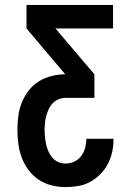

<svg xmlns="http://www.w3.org/2000/svg" viewBox="-20 -755 540 783"><path d="M247 8Q219 8 190.5 1Q162 -6 138 -22Q114 -38 96.5 -61.5Q79 -85 69 -111.5Q59 -138 55 -167Q51 -196 51 -225Q51 -253 54.5 -281Q58 -309 68.5 -335.5Q79 -362 96.5 -385Q114 -408 138 -423Q162 -438 190 -445Q218 -452 246 -452L88 -639V-735H441V-639H206L365 -452V-356H250Q235 -356 221 -351Q207 -346 196.5 -335.5Q186 -325 179.5 -311.5Q173 -298 169 -283.5Q165 -269 163.5 -254.5Q162 -240 162 -225Q162 -210 163.5 -195Q165 -180 168.5 -165Q172 -150 178 -136.5Q184 -123 194 -111.5Q204 -100 218 -94Q232 -88 247 -88Q266 -88 283 -96Q300 -104 311 -118.5Q322 -133 327 -151.5Q332 -170 332 -188V-189H443V-187Q443 -161 437.5 -135.5Q432 -110 420 -87Q408 -64 389.5 -45Q371 -26 348 -13.5Q325 -1 299 3.5Q273 8 247 8Z"/></svg>

Font: Iosevka Term Curly
Style: Bold
Weight: 700
Designer: Belleve Invis
Foundry: Belleve Invis
Version: Version 32.3.0